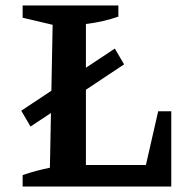

<svg xmlns="http://www.w3.org/2000/svg" viewBox="-20 -684 700 704"><path d="M560 -276H608V0H63V-42Q89 -51 113.5 -57.5Q138 -64 163 -69L173 -593L63 -619V-664H414V-623Q388 -614 358 -607Q328 -600 295 -596V-79H515ZM92 -220 58 -278 401 -506 435 -448Z"/></svg>

Font: Piazzolla Thin
Style: Bold
Weight: 700
Version: Version 2.005